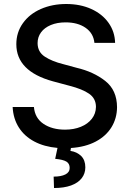

<svg xmlns="http://www.w3.org/2000/svg" viewBox="-20 -737 654 970"><path d="M311.5 -624Q269 -624 236.8 -610.6Q204.6 -597.2 187.3 -573.5Q169.9 -549.8 169.9 -519.5Q169.9 -474.6 206.5 -450.7Q243.2 -426.8 298.8 -413.1L367.2 -394.5Q452.6 -374.5 511.7 -328.1Q570.8 -281.7 571.3 -195.3Q570.8 -139.2 543.2 -94.2Q515.6 -49.3 463.4 -21.7Q411.1 5.9 338.4 10.7L335.9 25.4Q368.7 30.3 389.9 51Q411.1 71.8 411.1 108.4Q411.1 139.6 392.8 163.3Q374.5 187 338.9 200Q303.2 212.9 252.9 212.9L251 155.3Q288.6 155.3 310.3 144.3Q332 133.3 332 111.3Q332 89.4 315.4 79.3Q298.8 69.3 258.8 65.4L270.5 10.3Q203.1 4.4 153.1 -22.2Q103 -48.8 75 -93.3Q46.9 -137.7 43.9 -196.3H151.4Q156.2 -140.6 199.7 -111.3Q243.2 -82 308.6 -82Q353 -82 388.4 -96.4Q423.8 -110.8 444.1 -137Q464.4 -163.1 464.8 -197.3Q464.4 -239.7 430.2 -263.4Q396 -287.1 331.1 -303.7L247.1 -326.2Q62.5 -377 62.5 -513.7Q62.5 -573.2 95.5 -619.6Q128.4 -666 186 -691.4Q243.7 -716.8 314.5 -716.8Q385.3 -716.8 440.9 -691.7Q496.6 -666.5 528.3 -621.8Q560.1 -577.1 561.5 -520.5H457Q452.1 -568.8 412.6 -596.4Q373 -624 311.5 -624Z"/></svg>

Font: Pretendard JP Medium
Style: Regular
Weight: 500
Designer: Base glyphs from Inter by Rasmus Andersson; Hangeul glyphs from Noto Sans CJK(Source Han Sans) by Jang Soo-young and Kan
Foundry: Kil Hyung-jin
Version: Version 1.309